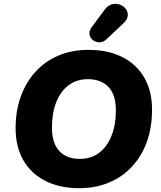

<svg xmlns="http://www.w3.org/2000/svg" viewBox="-20 -978 847 1009"><path d="M396 11Q295 11 220 -26.5Q145 -64 103.5 -134.5Q62 -205 62 -305Q62 -396 89.5 -471.5Q117 -547 167.5 -602Q218 -657 288.5 -686.5Q359 -716 445 -716Q547 -716 622 -678.5Q697 -641 738 -570.5Q779 -500 779 -401Q779 -309 752 -233.5Q725 -158 674 -103Q623 -48 552.5 -18.5Q482 11 396 11ZM398 -143Q459 -143 501 -175Q543 -207 566 -264.5Q589 -322 589 -397Q589 -481 549.5 -521.5Q510 -562 442 -562Q383 -562 340.5 -530Q298 -498 275.5 -441Q253 -384 253 -308Q253 -225 292 -184Q331 -143 398 -143ZM540 -772Q522 -755 502.5 -755.5Q483 -756 468.5 -767Q454 -778 450.5 -796Q447 -814 461 -834L530 -927Q547 -950 568.5 -955.5Q590 -961 609.5 -954Q629 -947 641 -931.5Q653 -916 651.5 -895.5Q650 -875 629 -856Z"/></svg>

Font: Nunito ExtraLight Black
Style: Italic
Weight: 900
Italic angle: -9°
Version: Version 3.602